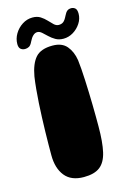

<svg xmlns="http://www.w3.org/2000/svg" viewBox="-116 -797 566 862"><g transform="rotate(-15 167.0 -366.0)"><path d="M164 9.9Q105.1 9.9 76.3 -26.1Q47.5 -62.1 47.5 -122.6Q47.5 -145.6 47.7 -173.7Q47.9 -201.8 48.7 -233.1Q49.5 -264.5 50.7 -297.5Q51.9 -330.5 53.9 -363.4Q55.9 -396.2 58.8 -426.8Q61.6 -457.4 65.6 -483.9Q75.8 -541.6 100.5 -569.2Q125.2 -596.9 179.4 -596.9Q223.2 -596.9 245.3 -570.8Q267.4 -544.6 273.8 -504Q276 -486.1 277.9 -461.8Q279.8 -437.4 281 -409Q282.2 -380.6 283.3 -350.9Q284.4 -321.2 284.8 -292.5Q285.2 -263.8 285.5 -238.1Q285.8 -212.5 285.6 -193Q285.5 -119.8 275.3 -75.2Q265.1 -30.6 239.1 -10.4Q213 9.9 164 9.9ZM57.6 -613.8Q45.5 -613.8 37.2 -620.7Q29 -627.6 29 -644.2Q29 -668.9 42.2 -691.2Q55.5 -713.6 77.6 -727.8Q99.6 -742 125.2 -742Q146.9 -742 161.8 -732.5Q176.6 -723 188.1 -710.6Q199.5 -698.1 209.7 -688.6Q219.9 -679.1 231.5 -679.1Q245 -679.1 253.4 -685.9Q261.9 -692.6 270.8 -711.1Q277.8 -725.6 285.1 -731.5Q292.5 -737.4 304.6 -737.4Q314.2 -737.4 322.2 -730.8Q330.2 -724.1 330.2 -705Q330.2 -681.5 316.5 -660.5Q302.8 -639.5 281.4 -626.6Q260 -613.8 236.1 -613.8Q215 -613.8 199.6 -622.8Q184.1 -631.8 172.1 -643.4Q160.1 -655 149.9 -664Q139.6 -673 129.2 -673Q118.5 -673 109.2 -664.2Q99.9 -655.5 92.4 -639.9Q84.9 -623.5 76.2 -618.6Q67.6 -613.8 57.6 -613.8Z"/></g></svg>

Font: Gluten Thin
Style: Regular
Weight: 100
Designer: Tyler Finck
Foundry: Etcetera Type Company
Version: Version 1.300